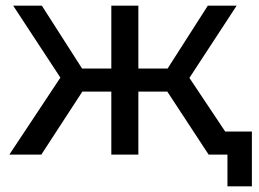

<svg xmlns="http://www.w3.org/2000/svg" viewBox="-20 -550 922 683"><path d="M13.2 0 194.8 -273.9 26.9 -529.8H128.9L272 -306.2H376V-529.8H472.2V-306.2H576.2L719.2 -529.8H821.8L653.8 -272.9L835.9 0H722.2L575.2 -224.1H472.2V0H376V-224.1H272.9L127 0ZM722.2 0V-82H876V112.8H789.1V0Z"/></svg>

Font: Montserrat Medium
Style: Regular
Weight: 500
Designer: Julieta Ulanovsky
Foundry: Julieta Ulanovsky
Version: Version 7.200